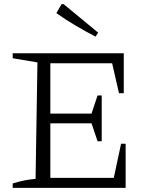

<svg xmlns="http://www.w3.org/2000/svg" viewBox="-20 -903 720 923"><path d="M562 -212H584V0H41V-21Q69 -30 96.5 -35.5Q124 -41 151 -43L160 -603L41 -623V-647H575V-455H552L519 -599H222V-357H420L449 -444H469V-224H449L420 -310H222V-48H527ZM439 -727Q391 -752 343.5 -780Q296 -808 251 -840L276 -883H286L452 -746Z"/></svg>

Font: Piazzolla Light
Style: Regular
Weight: 300
Designer: Juan Pablo del Peral
Foundry: Huerta Tipografica
Version: Version 1.330